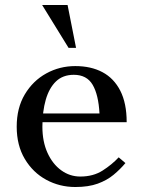

<svg xmlns="http://www.w3.org/2000/svg" viewBox="-20 -740 566 770"><path d="M302 -32Q354 -32 391.5 -56Q429 -80 456 -109L483 -86Q462 -61 435.5 -39Q409 -17 372 -3.5Q335 10 282 10Q219 10 165.5 -19Q112 -48 79.5 -102.5Q47 -157 47 -232Q47 -307 79.5 -361.5Q112 -416 165.5 -445.5Q219 -475 282 -475Q345 -475 391 -450.5Q437 -426 462.5 -376Q488 -326 488 -250H137V-285H379Q375 -360 351.5 -400Q328 -440 276 -440Q232 -440 204.5 -413.5Q177 -387 163.5 -340Q150 -293 150 -232Q150 -172 170.5 -127Q191 -82 225.5 -57Q260 -32 302 -32ZM255 -548 149 -720H251L285 -548Z"/></svg>

Font: Brygada 1918 Medium
Style: Regular
Weight: 500
Designer: Mateusz Machalski | Borys Kosmynka | Przemek Hoffer
Foundry: NIEPODLEGLA 2018
Version: Version 3.006